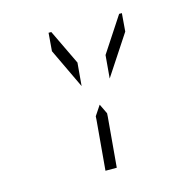

<svg xmlns="http://www.w3.org/2000/svg" viewBox="-112 -1009 1040 1017"><g transform="rotate(-15 408.0 -500.0)"><path d="M405 -108H343L367 -382L368 -400L404 -454L430 -400L429 -382ZM628 -892H643L635 -793L491 -574L502 -700ZM348 -700 337 -574 233 -793 241 -892H256Z"/></g></svg>

Font: DSEG14 Classic Mini
Style: Light Italic
Weight: 300
Italic angle: -5°
Designer: Keshikan(Twitter:@keshinomi_88pro)
Version: Version 0.46